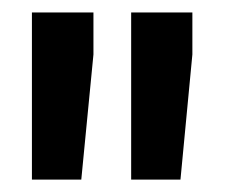

<svg xmlns="http://www.w3.org/2000/svg" viewBox="-20 -770 361 308"><path d="M129.9 -682.6 110.4 -481.9H31.2V-750H129.9ZM288.6 -682.6 269.5 -481.9H190.4V-750H288.6Z"/></svg>

Font: Shabnam FD
Style: Bold
Weight: 700
Foundry: DejaVu fonts team - Redesigned by Saber Rastikerdar - Based on Vazir font
Version: Version 5.00;October 20, 2019;FontCreator 12.0.0.2547 64-bit